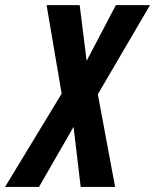

<svg xmlns="http://www.w3.org/2000/svg" viewBox="-78 -734 609 754"><path d="M-58.1 0 164.1 -366.2 105 -713.9H234.9L262.2 -495.1L377 -713.9H511.2L306.2 -363.8L374 0H238.8L210.9 -235.8L75.2 0Z"/></svg>

Font: Open Sans Condensed
Style: Bold Italic
Weight: 700
Width: 3
Italic angle: -12°
Designer: Monotype Design Team
Foundry: Monotype Imaging Inc.
Version: Version 3.003; ttfautohint (v1.8.4)